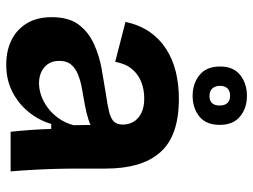

<svg xmlns="http://www.w3.org/2000/svg" viewBox="-118 -679 811 615"><g transform="rotate(90 287.5 -371.5)"><path d="M187 14Q143 14 109 -2.5Q75 -19 55 -51.5Q35 -84 35 -132Q35 -186 58.5 -217.5Q82 -249 120 -266.5Q158 -284 200 -291.5Q242 -299 280 -305Q316 -310 338 -315.5Q360 -321 369.5 -331Q379 -341 379 -359Q379 -379 369.5 -394.5Q360 -410 341.5 -419Q323 -428 295 -428Q267 -428 242.5 -418.5Q218 -409 201 -388.5Q184 -368 178 -335L50 -368Q60 -413 82 -445Q104 -477 136.5 -498Q169 -519 209.5 -529Q250 -539 296 -539Q356 -539 399 -524Q442 -509 468.5 -478.5Q495 -448 507.5 -404.5Q520 -361 520 -304V-214Q520 -180 521 -143.5Q522 -107 524 -71Q526 -35 529 0H402Q399 -28 396.5 -61.5Q394 -95 393 -130H377Q365 -90 338.5 -57.5Q312 -25 274 -5.5Q236 14 187 14ZM247 -91Q266 -91 286 -98Q306 -105 324.5 -118.5Q343 -132 358 -152.5Q373 -173 381 -201L380 -273L403 -270Q387 -257 363.5 -249.5Q340 -242 314.5 -237.5Q289 -233 264 -228.5Q239 -224 219 -216Q199 -208 187 -194Q175 -180 175 -156Q175 -126 195 -108.5Q215 -91 247 -91ZM287 -583Q248 -583 220.5 -605Q193 -627 193 -671Q193 -714 220.5 -735.5Q248 -757 287 -757Q326 -757 353 -735Q380 -713 380 -670Q380 -626 353 -604.5Q326 -583 287 -583ZM288 -637Q303 -637 310.5 -645.5Q318 -654 318 -669Q318 -686 310 -694.5Q302 -703 287 -703Q271 -703 263 -694.5Q255 -686 255 -671Q255 -655 263.5 -646Q272 -637 288 -637Z"/></g></svg>

Font: Bricolage Grotesque 18pt
Style: Bold
Weight: 700
Designer: Mathieu Triay
Foundry: Atelier Triay
Version: Version 1.000;gftools[0.9.30]